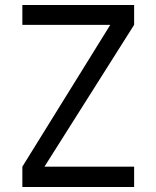

<svg xmlns="http://www.w3.org/2000/svg" viewBox="-20 -753 630 773"><path d="M520 -733V-653L159 -82H520V0H70V-82L424 -653H70V-733Z"/></svg>

Font: Kreadon
Style: Regular
Weight: 400
Designer: kohakuno
Foundry: StudioGnu
Version: Version 1.000;Glyphs 3.1.2 (3151)